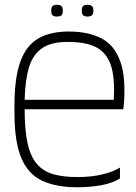

<svg xmlns="http://www.w3.org/2000/svg" viewBox="-20 -779 574 810"><path d="M306 11Q216 11 157 -17Q98 -45 69.5 -113.5Q41 -182 41 -302V-332Q41 -451 66 -519.5Q91 -588 143 -617.5Q195 -647 275 -646Q356 -645 410 -616Q464 -587 488 -518.5Q512 -450 502 -332L500 -318H84Q84 -230 96.5 -174Q109 -118 136 -87Q163 -56 205 -44Q247 -32 306 -32Q366 -32 413 -43.5Q460 -55 486 -72V-26Q454 -6 406.5 2.5Q359 11 306 11ZM84 -358H460Q465 -441 450.5 -494.5Q436 -548 394.5 -574.5Q353 -601 275 -602Q200 -604 159.5 -577Q119 -550 102.5 -495.5Q86 -441 84 -358ZM349 -709Q339 -709 332 -713.5Q325 -718 325 -734Q325 -750 332 -754.5Q339 -759 349 -759Q359 -759 366.5 -754.5Q374 -750 374 -734Q374 -718 366.5 -713.5Q359 -709 349 -709ZM220 -709Q210 -709 203 -713.5Q196 -718 196 -734Q196 -750 203 -754.5Q210 -759 220 -759Q231 -759 238 -754.5Q245 -750 245 -734Q245 -718 238 -713.5Q231 -709 220 -709Z"/></svg>

Font: Matangi Light
Style: Regular
Weight: 300
Designer: Prashant Pant
Foundry: The Graphic Ant
Version: Version 3.002